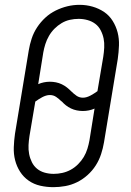

<svg xmlns="http://www.w3.org/2000/svg" viewBox="-20 -766 540 794"><path d="M201 8Q173 8 146.5 2Q120 -4 98.5 -19Q77 -34 63 -56Q49 -78 42.5 -103.5Q36 -129 37 -157Q38 -185 42 -213L99 -558Q103 -582 111 -606.5Q119 -631 133.5 -653Q148 -675 167.5 -693Q187 -711 210.5 -722.5Q234 -734 258.5 -740Q283 -746 309 -746Q337 -746 363 -738.5Q389 -731 410.5 -716.5Q432 -702 446 -679.5Q460 -657 466.5 -631.5Q473 -606 472 -578Q471 -550 467 -522L410 -177Q406 -153 398 -128.5Q390 -104 376 -82Q362 -60 342 -42Q322 -24 298.5 -12.5Q275 -1 250 3.5Q225 8 201 8ZM323 -362Q331 -362 339 -364.5Q347 -367 354.5 -371Q362 -375 369 -379.5Q376 -384 383 -389L407 -531Q410 -550 411 -569.5Q412 -589 408.5 -606.5Q405 -624 396.5 -640.5Q388 -657 374 -667.5Q360 -678 342 -683Q324 -688 305 -688Q287 -688 269 -684Q251 -680 235 -670.5Q219 -661 205.5 -647.5Q192 -634 182.5 -617.5Q173 -601 167.5 -583.5Q162 -566 159 -549L138 -418Q149 -423 161.5 -425.5Q174 -428 186 -428Q199 -428 211.5 -425.5Q224 -423 235.5 -417.5Q247 -412 256.5 -404.5Q266 -397 275 -388Q285 -378 296.5 -370Q308 -362 323 -362ZM202 -47Q220 -47 238 -51Q256 -55 272.5 -64Q289 -73 303 -87Q317 -101 326.5 -117Q336 -133 341.5 -151Q347 -169 350 -186L371 -317Q360 -312 347.5 -309.5Q335 -307 323 -307Q310 -307 297.5 -309.5Q285 -312 273.5 -317.5Q262 -323 252.5 -330.5Q243 -338 235 -347H234Q224 -357 212.5 -365Q201 -373 186 -373Q178 -373 170 -370.5Q162 -368 154.5 -364Q147 -360 140 -355.5Q133 -351 126 -346L102 -204Q99 -185 98 -166Q97 -147 100.5 -129Q104 -111 112 -95Q120 -79 133.5 -68Q147 -57 165 -52Q183 -47 202 -47Q202 -47 202 -47Q202 -47 202 -47Z"/></svg>

Font: Iosevka Slab Light
Style: Italic
Weight: 300
Italic angle: -9°
Monospace: yes
Designer: Belleve Invis
Foundry: Belleve Invis
Version: Version 11.1.1; ttfautohint (v1.8.3)